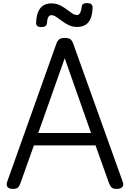

<svg xmlns="http://www.w3.org/2000/svg" viewBox="-20 -1206 839 1240"><path d="M64 14Q38 14 28.5 1.5Q19 -11 26 -31L343 -921Q351 -944 363 -952.5Q375 -961 399 -961Q423 -961 434.5 -952.5Q446 -944 454 -921L773 -31Q781 -11 770 1.5Q759 14 733 14Q711 14 701.5 5.5Q692 -3 684 -23L597 -267H199L112 -23Q105 -3 95.5 5.5Q86 14 64 14ZM227 -347H568L398 -830ZM247 -1031Q213 -1031 213 -1057Q215 -1120 239.5 -1152Q264 -1184 312 -1184Q343 -1184 366.5 -1172.5Q390 -1161 409 -1146.5Q428 -1132 444.5 -1120.5Q461 -1109 478 -1109Q491 -1109 498.5 -1125Q506 -1141 508 -1164Q510 -1186 542 -1186Q561 -1186 569.5 -1179Q578 -1172 578 -1158Q577 -1095 552 -1063.5Q527 -1032 478 -1032Q449 -1032 424.5 -1043.5Q400 -1055 380.5 -1070Q361 -1085 344 -1096.5Q327 -1108 312 -1108Q299 -1108 292 -1095.5Q285 -1083 283 -1057Q282 -1044 273 -1037.5Q264 -1031 247 -1031Z"/></svg>

Font: Playwrite HU
Style: Regular
Weight: 400
Designer: Veronika Burian, José Scaglione
Foundry: TypeTogether
Version: Version 1.002